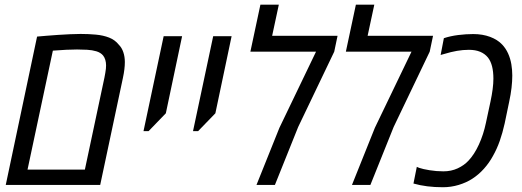

<svg xmlns="http://www.w3.org/2000/svg" viewBox="-20 -784 2213 814"><path d="M4.4 0 137.2 -628.9Q153.3 -630.4 176.3 -632.3Q199.2 -634.3 225.3 -636Q251.5 -637.7 276.6 -638.9Q301.8 -640.1 321.8 -640.1Q355.5 -640.1 386.7 -637.2Q418 -634.3 442.9 -624.5Q467.8 -614.7 483.9 -594.2Q496.6 -581.5 502.9 -562.5Q509.3 -543.5 509.3 -521Q509.3 -506.3 507.3 -490Q505.4 -473.6 501 -453.1L404.8 0ZM96.7 -64.9H339.8L422.9 -455.6Q424.8 -465.8 426.5 -475.3Q428.2 -484.9 429 -492.7Q429.7 -500.5 429.7 -506.8Q429.7 -519 426.5 -530Q423.3 -541 417 -548.8Q406.7 -561 388.9 -566.4Q371.1 -571.8 349.4 -573Q327.6 -574.2 306.6 -574.2Q286.1 -574.2 261.2 -573Q236.3 -571.8 204.1 -569.3Z M588.4 -228 673.8 -630.4H752L683.1 -303.7L609.9 -228Z M798.3 -228 883.8 -630.4H961.9L893.1 -303.7L819.8 -228Z M1067.4 0 1164.6 -242.2 1319.8 -564.9H1041.5L1084 -764.2H1162.1L1133.8 -632.3H1411.1L1397 -564.9L1244.1 -245.6L1145.5 0Z M1472.2 0 1569.3 -242.2 1724.6 -564.9H1446.3L1488.8 -764.2H1566.9L1538.6 -632.3H1815.9L1801.8 -564.9L1648.9 -245.6L1550.3 0Z M1857.9 9.8Q1822.8 9.8 1791.7 5.9Q1760.7 2 1732.9 -5.9L1747.1 -76.7Q1749 -75.7 1751.5 -74.7Q1753.9 -73.7 1757.3 -72.3Q1772.9 -66.9 1801.5 -62.3Q1830.1 -57.6 1859.9 -57.6Q1893.1 -57.6 1920.4 -70.3Q1947.8 -83 1966.3 -103Q1991.2 -129.4 2010.5 -171.6Q2029.8 -213.9 2040 -262.7L2059.6 -354Q2065.4 -381.3 2068.6 -405.8Q2071.8 -430.2 2071.8 -450.7Q2071.8 -480 2066.2 -502.4Q2060.5 -524.9 2048.8 -540Q2035.6 -556.2 2015.6 -564.5Q1995.6 -572.8 1967.8 -572.8Q1942.9 -572.8 1917.5 -568.4Q1892.1 -564 1863.3 -555.2Q1857.9 -553.7 1854.2 -552.7Q1850.6 -551.8 1848.1 -550.8L1861.8 -622.1Q1889.2 -631.3 1922.6 -635.5Q1956.1 -639.6 1986.3 -639.6Q2025.9 -639.6 2057.9 -627.7Q2089.8 -615.7 2109.4 -594.7Q2124.5 -578.6 2134 -557.6Q2143.6 -536.6 2147.9 -511.7Q2151.9 -487.8 2151.9 -463.9Q2151.9 -439.9 2148.7 -411.9Q2145.5 -383.8 2138.7 -352.5L2119.6 -260.7Q2110.8 -221.2 2098.9 -187Q2086.9 -152.8 2069.8 -122.6Q2054.2 -93.8 2031.7 -68.6Q2009.3 -43.5 1981.9 -25.9Q1957 -9.8 1924.6 0Q1892.1 9.8 1857.9 9.8Z"/></svg>

Font: Open Sans SemiCondensed
Style: Italic
Weight: 400
Width: 4
Italic angle: -12°
Designer: Monotype Design Team
Foundry: Monotype Imaging Inc.
Version: Version 3.000